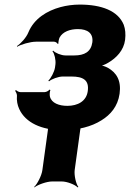

<svg xmlns="http://www.w3.org/2000/svg" viewBox="-20 -558 567 838"><path d="M363 -160C357 -116 319 -96 274 -96C238 -96 205 -108 198 -136C196 -143 197 -160 200 -165L196 -167C193 -162 182 -156 175 -156H69C62 -156 53 -161 50 -165L46 -162C49 -158 54 -148 54 -141C52 -119 56 -99 64 -82C91 -23 161 10 253 10C320 10 379 -5 423 -33C462 -57 494 -93 502 -149C510 -207 488 -241 451 -262C440 -268 423 -274 413 -273L414 -269C423 -270 441 -277 452 -284C488 -305 520 -338 526 -384C529 -409 527 -431 520 -450C495 -511 423 -538 328 -538C299 -538 270 -534 244 -527C185 -511 129 -477 104 -417C95 -394 70 -367 54 -357L55 -354C71 -364 112 -376 137 -376H216C222 -376 230 -371 232 -366L235 -368C234 -372 237 -388 240 -394C254 -420 286 -431 320 -431C362 -431 388 -413 383 -373C377 -332 349 -316 304 -316H266C247 -316 221 -327 212 -337L209 -334C218 -324 224 -296 222 -278L220 -263C217 -244 202 -216 191 -206L194 -203C205 -213 235 -224 254 -224H292C342 -224 370 -209 363 -160ZM306 184 330 10C333 -14 352 -51 366 -64L364 -66C349 -54 310 -40 286 -40H245C221 -40 186 -54 175 -66L173 -64C183 -51 192 -14 189 10L165 184C162 208 143 245 129 258L130 260C145 248 184 234 208 234H249C273 234 308 248 319 260L322 258C312 245 303 208 306 184Z"/></svg>

Font: Asimov
Style: EdgeIt
Weight: 500
Designer: Google
Version: Version 2.000980: 2014